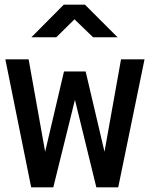

<svg xmlns="http://www.w3.org/2000/svg" viewBox="-20 -805 641 825"><path d="M601 -550 488 0H394L302 -376L209 0H114L3 -550H103L174 -153L255 -498H348L429 -153L500 -550ZM115 -645 254 -785H345L485 -645H380L300 -722L222 -645Z"/></svg>

Font: Tiny Medium
Style: Regular
Weight: 500
Monospace: yes
Designer: Philipp Nurullin, Konstantin Bulenkov
Foundry: JetBrains
Version: Version 2.251; ttfautohint (v1.8.4.7-5d5b)